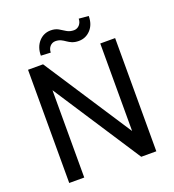

<svg xmlns="http://www.w3.org/2000/svg" viewBox="-157 -1013 1026 1133"><g transform="rotate(-20 356.5 -446.0)"><path d="M536.1 -710.9V-161.1L176.8 -710.9H82.5V0H176.8V-548.3L534.7 0H629.4V-710.9ZM466.8 -892.1C466.8 -861.3 445.3 -837.4 418 -837.4C400.9 -837.4 385.7 -841.3 373 -849.1C360.4 -856.9 347.7 -864.7 334.5 -872.6C321.3 -879.9 305.7 -883.8 287.1 -883.8C257.3 -883.8 232.4 -872.6 212.4 -850.6C192.4 -828.1 182.1 -798.8 182.1 -763.2L243.2 -760.3C243.2 -791 264.2 -814.5 291.5 -814.5C347.2 -814.5 355 -768.1 422.4 -768.1C452.1 -768.1 477.1 -778.8 497.6 -800.8C517.6 -822.3 527.8 -851.1 527.8 -886.7Z"/></g></svg>

Font: Vazirmatn
Style: Regular
Weight: 400
Designer: Saber Rastikerdar
Foundry: Saber Rastikerdar
Version: Version 33.003